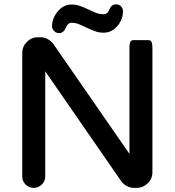

<svg xmlns="http://www.w3.org/2000/svg" viewBox="-20 -872 824 906"><path d="M85 -39.1V-622.1Q85 -652.3 106.9 -674.3Q128.9 -696.3 158.2 -696.3H170.9Q206.5 -696.3 232.4 -663.6L590.8 -146V-641.6Q590.8 -656.7 592 -663.3Q593.3 -669.9 594.5 -673.1Q595.7 -676.3 598.1 -678.2Q602.1 -682.6 607.4 -682.6H682.6Q688 -682.6 691.9 -678.7Q695.8 -674.8 697.5 -665.8Q699.2 -656.7 699.2 -641.6V-58.6Q699.2 -24.9 671.9 -2.4Q651.4 14.6 625 14.6H613.3Q589.4 14.6 568.8 0Q560.1 -6.3 553.2 -15.1L193.4 -535.6V-39.1Q193.4 -16.6 176.8 -1Q160.6 14.6 138.7 14.6Q116.7 14.6 100.8 -1.2Q85 -17.1 85 -39.1ZM225.6 -748Q225.6 -785.2 252 -817.4Q278.8 -850.6 317.4 -850.6Q337.4 -850.6 355 -844.7Q374 -838.9 399.2 -826.4Q424.3 -814 439 -809.1Q452.6 -804.7 467.8 -804.7Q477.5 -804.7 483.9 -809.1L486.3 -811Q491.2 -815.9 494.6 -824.7Q499 -835.4 505.4 -842.3Q514.6 -851.6 528.3 -851.6Q541.5 -851.6 550.3 -842.8Q559.1 -834 560.5 -820.8V-820.3Q560.5 -780.8 534.7 -750Q507.8 -717.8 468.8 -717.8Q448.7 -717.8 432.1 -723.4Q415.5 -729 384.8 -743.2Q359.9 -755.4 345.7 -760.3Q332.5 -764.6 318.4 -764.6Q299.8 -764.6 289.6 -740.2Q286.6 -730.5 280.3 -724.6Q271.5 -715.8 258.8 -715.8Q244.6 -715.8 234.9 -726.1Q225.6 -734.9 225.6 -748Z"/></svg>

Font: YuPearl-SemiBold
Style: SemiBold
Weight: 600
Designer: Max Yao
Foundry: Max-Everyday
Version: Version 1.011; ttfautohint (v1.8.3)